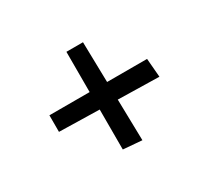

<svg xmlns="http://www.w3.org/2000/svg" viewBox="-102 -685 867 798"><g transform="rotate(-30 331.5 -286.0)"><path d="M376.8 -47.6 372.5 -245 570 -240.8 562.5 -330.6H370.7L366.5 -523.8H286.9V-330.6H93.8V-251.1L286.9 -246.8V-55Z"/></g></svg>

Font: Inter 465
Style: Regular
Weight: 400
Designer: Rasmus Andersson
Foundry: rsms
Version: Version 3.019;Glyphs 3.1.2 (3151)